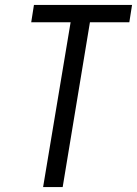

<svg xmlns="http://www.w3.org/2000/svg" viewBox="-20 -755 553 775"><path d="M154 0 265 -665H106L117 -735H513L502 -665H343L233 0Z"/></svg>

Font: Iosevka Curly Oblique
Style: Regular
Weight: 400
Italic angle: -9°
Monospace: yes
Designer: Belleve Invis
Foundry: Belleve Invis
Version: Version 11.1.0; ttfautohint (v1.8.3)